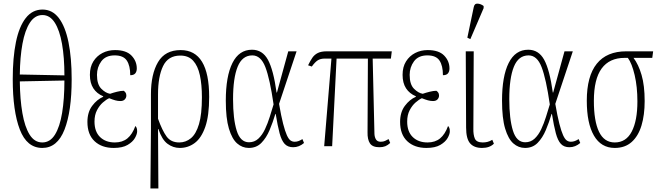

<svg xmlns="http://www.w3.org/2000/svg" viewBox="-20 -826 3726 1085"><path d="M219 10Q132 10 92 -94Q52 -198 52 -379Q52 -500 70 -588Q88 -676 125.5 -724Q163 -772 220 -772Q276 -772 312.5 -724Q349 -676 367 -587.5Q385 -499 385 -378Q385 -197 344.5 -93.5Q304 10 219 10ZM344 -400Q344 -501 330.5 -578Q317 -655 289.5 -698Q262 -741 220 -741Q177 -741 149 -698Q121 -655 107 -579Q93 -503 92 -405ZM219 -21Q263 -21 290.5 -65Q318 -109 331 -188Q344 -267 344 -371L92 -366Q93 -265 106.5 -187Q120 -109 147.5 -65Q175 -21 219 -21Z M623 10Q555 10 514.5 -28Q474 -66 474 -137Q474 -192 501 -228Q528 -264 563 -279V-282Q527 -297 507.5 -327Q488 -357 488 -403Q488 -448 507.5 -479Q527 -510 559 -526.5Q591 -543 630 -543Q693 -543 723 -512Q753 -481 753 -439Q753 -422 744.5 -411.5Q736 -401 716 -401Q716 -455 696.5 -484Q677 -513 628 -513Q577 -513 552.5 -479.5Q528 -446 528 -403Q528 -349 552.5 -324.5Q577 -300 602 -296Q619 -302 641 -307.5Q663 -313 679 -313Q684 -310 689 -303.5Q694 -297 694 -286Q694 -274 685.5 -264.5Q677 -255 660 -255Q646 -255 631.5 -259Q617 -263 597 -271Q581 -264 561.5 -247Q542 -230 528 -203Q514 -176 514 -139Q514 -82 545.5 -51.5Q577 -21 629 -21Q672 -21 700 -44Q728 -67 745 -114Q749 -110 752 -103.5Q755 -97 755 -84Q755 -68 742.5 -46Q730 -24 701 -7Q672 10 623 10Z M830 239 833 -96V-294Q833 -407 873 -475Q913 -543 1001 -543Q1162 -543 1162 -278Q1162 -172 1140 -109Q1118 -46 1080.5 -18Q1043 10 996 10Q958 10 926.5 -13.5Q895 -37 875 -97H873L875 239ZM993 -21Q1030 -21 1059 -45Q1088 -69 1104.5 -124.5Q1121 -180 1121 -276Q1121 -348 1109.5 -401Q1098 -454 1071.5 -483Q1045 -512 999 -512Q930 -512 901.5 -452.5Q873 -393 873 -293V-155Q897 -88 921.5 -54.5Q946 -21 993 -21Z M1386 10Q1349 10 1320 -15.5Q1291 -41 1273.5 -99.5Q1256 -158 1256 -257Q1256 -395 1293.5 -470Q1331 -545 1404 -545Q1463 -545 1494 -488.5Q1525 -432 1543 -303H1545L1609 -536H1656L1557 -239Q1569 -169 1580 -126.5Q1591 -84 1601 -62Q1611 -40 1621.5 -32.5Q1632 -25 1645 -25Q1657 -25 1667.5 -29Q1678 -33 1689 -40L1698 -18Q1670 6 1637 6Q1606 6 1588.5 -13Q1571 -32 1560 -73Q1549 -114 1538 -182H1536Q1522 -135 1503.5 -91Q1485 -47 1457 -18.5Q1429 10 1386 10ZM1387 -22Q1418 -22 1440 -42.5Q1462 -63 1477.5 -96Q1493 -129 1504.5 -166Q1516 -203 1526 -236Q1505 -381 1479.5 -447Q1454 -513 1406 -513Q1349 -513 1323 -449Q1297 -385 1297 -266Q1297 -154 1317.5 -88Q1338 -22 1387 -22Z M1812 0 1853 -495H1816Q1791 -495 1775.5 -485Q1760 -475 1742 -450L1721 -457Q1733 -482 1745 -499.5Q1757 -517 1776 -526.5Q1795 -536 1827 -536H2194L2189 -495H2086L2096 -69Q2097 -50 2105 -37.5Q2113 -25 2131 -25Q2146 -25 2155.5 -29.5Q2165 -34 2176 -40L2185 -18Q2171 -5 2157 0.5Q2143 6 2124 6Q2085 6 2070.5 -16Q2056 -38 2057 -79L2059 -495H1882L1857 0Z M2390 10Q2322 10 2281.5 -28Q2241 -66 2241 -137Q2241 -192 2268 -228Q2295 -264 2330 -279V-282Q2294 -297 2274.5 -327Q2255 -357 2255 -403Q2255 -448 2274.5 -479Q2294 -510 2326 -526.5Q2358 -543 2397 -543Q2460 -543 2490 -512Q2520 -481 2520 -439Q2520 -422 2511.5 -411.5Q2503 -401 2483 -401Q2483 -455 2463.5 -484Q2444 -513 2395 -513Q2344 -513 2319.5 -479.5Q2295 -446 2295 -403Q2295 -349 2319.5 -324.5Q2344 -300 2369 -296Q2386 -302 2408 -307.5Q2430 -313 2446 -313Q2451 -310 2456 -303.5Q2461 -297 2461 -286Q2461 -274 2452.5 -264.5Q2444 -255 2427 -255Q2413 -255 2398.5 -259Q2384 -263 2364 -271Q2348 -264 2328.5 -247Q2309 -230 2295 -203Q2281 -176 2281 -139Q2281 -82 2312.5 -51.5Q2344 -21 2396 -21Q2439 -21 2467 -44Q2495 -67 2512 -114Q2516 -110 2519 -103.5Q2522 -97 2522 -84Q2522 -68 2509.5 -46Q2497 -24 2468 -7Q2439 10 2390 10Z M2704 10Q2659 10 2636.5 -16Q2614 -42 2614 -105L2612 -536H2657L2655 -101Q2654 -64 2663.5 -42.5Q2673 -21 2708 -21Q2721 -21 2734 -24Q2747 -27 2762 -36L2771 -14Q2747 10 2704 10ZM2638 -605 2621 -613 2657 -785Q2661 -807 2679.5 -805.5Q2698 -804 2713 -792V-780Z M2947 10Q2910 10 2881 -15.5Q2852 -41 2834.5 -99.5Q2817 -158 2817 -257Q2817 -395 2854.5 -470Q2892 -545 2965 -545Q3024 -545 3055 -488.5Q3086 -432 3104 -303H3106L3170 -536H3217L3118 -239Q3130 -169 3141 -126.5Q3152 -84 3162 -62Q3172 -40 3182.5 -32.5Q3193 -25 3206 -25Q3218 -25 3228.5 -29Q3239 -33 3250 -40L3259 -18Q3231 6 3198 6Q3167 6 3149.5 -13Q3132 -32 3121 -73Q3110 -114 3099 -182H3097Q3083 -135 3064.5 -91Q3046 -47 3018 -18.5Q2990 10 2947 10ZM2948 -22Q2979 -22 3001 -42.5Q3023 -63 3038.5 -96Q3054 -129 3065.5 -166Q3077 -203 3087 -236Q3066 -381 3040.5 -447Q3015 -513 2967 -513Q2910 -513 2884 -449Q2858 -385 2858 -266Q2858 -154 2878.5 -88Q2899 -22 2948 -22Z M3454 10Q3377 10 3336.5 -59.5Q3296 -129 3296 -257Q3296 -396 3352.5 -466Q3409 -536 3519 -536H3671L3666 -499H3560Q3588 -462 3605.5 -402.5Q3623 -343 3623 -255Q3623 -176 3605 -116.5Q3587 -57 3549.5 -23.5Q3512 10 3454 10ZM3454 -21Q3518 -21 3550 -82.5Q3582 -144 3582 -253Q3582 -335 3566.5 -401.5Q3551 -468 3528 -499H3510Q3424 -499 3380 -439Q3336 -379 3336 -256Q3336 -142 3365 -81.5Q3394 -21 3454 -21Z"/></svg>

Font: Noto Serif ExtraCondensed ExtraLight
Style: Regular
Weight: 200
Width: 2
Designer: Monotype Design Team
Foundry: Monotype Imaging Inc.
Version: Version 2.015